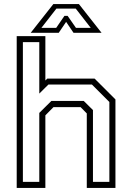

<svg xmlns="http://www.w3.org/2000/svg" viewBox="-20 -928 645 948"><path d="M62.5 0V-749.5H204V-530.5L213.5 -540H447L550 -437V0H408.5V-368L378 -399H244L204 -358.5V0ZM93 -30H174V-370.5L233.5 -429.5H393.5L439 -384.5V-30H520V-424.5L434 -510.5H219L174 -466V-720H93ZM243.5 -908H369.5L481.5 -766H343L306.5 -820L270 -766H131.5ZM258.5 -885.5 184.5 -790.5H257.5L298 -849.5H314L355 -790.5H428L354 -885.5Z"/></svg>

Font: Tourney Light
Style: Regular
Weight: 300
Version: Version 1.015